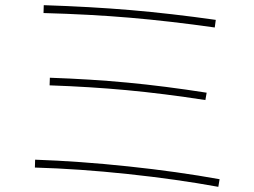

<svg xmlns="http://www.w3.org/2000/svg" viewBox="-20 -724 978 739"><path d="M114.3 -79.1 115.2 -109.4Q286.1 -103.5 474.6 -83.5Q663.1 -63.5 825.2 -34.2L820.3 -4.9Q659.7 -34.2 471.9 -54.2Q284.2 -74.2 114.3 -79.1ZM170.9 -395.5 171.9 -424.8Q329.6 -419.4 471.2 -406Q612.8 -392.6 775.4 -367.2L770.5 -338.9Q609.4 -363.8 467.8 -377Q326.2 -390.1 170.9 -395.5ZM147.5 -673.8 148.4 -704.1Q329.1 -698.2 483.6 -685.1Q638.2 -671.9 810.5 -647.5L806.6 -618.2Q634.3 -642.6 480.5 -655.8Q326.7 -668.9 147.5 -673.8Z"/></svg>

Font: Pretendard JP Thin
Style: Regular
Weight: 100
Designer: Base glyphs from Inter by Rasmus Andersson; Hangeul glyphs from Noto Sans CJK(Source Han Sans) by Jang Soo-young and Kan
Foundry: Kil Hyung-jin
Version: Version 1.309